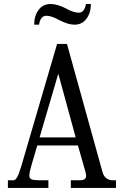

<svg xmlns="http://www.w3.org/2000/svg" viewBox="-20 -929 606 949"><path d="M429.2 -909.2Q429.2 -866.2 407.7 -836.7Q386.2 -807.1 348.1 -807.1Q316.9 -807.1 273.9 -829.1Q234.9 -851.1 209 -851.1Q180.2 -851.1 172.9 -807.1H148.9Q148.9 -850.1 170.4 -879.6Q191.9 -909.2 230 -909.2Q262.7 -909.2 304.2 -888.2Q343.3 -866.2 369.1 -866.2Q397.5 -866.2 404.8 -909.2ZM175.8 -250H354L268.1 -564.9ZM374 -38.1Q405.8 -38.1 405.8 -59.1Q405.8 -67.4 401.9 -81.1L365.2 -210H164.1L134.8 -109.9Q125 -74.7 125 -62Q125 -47.4 135.5 -42.7Q146 -38.1 172.9 -38.1H219.2V0H19V-38.1H45.9Q55.7 -38.1 64 -51.8Q72.3 -65.4 85 -106.9L262.2 -711.9H311L486.8 -78.1Q493.2 -56.2 506.8 -47.1Q520.5 -38.1 533.2 -38.1H553.2V0H330.1V-38.1Z"/></svg>

Font: New Heterodox Mono
Style: Book
Weight: 400
Designer: Hao Chi Kiang <hello@hckiang.com>, Alexey Kryukov <alexios@thessalonica.org.ru>
Version: Version 0.0.3